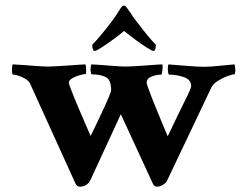

<svg xmlns="http://www.w3.org/2000/svg" viewBox="-20 -666 899 696"><path d="M269.5 10.7Q259.8 10.7 253.9 0L88.9 -363.3Q82 -377 60.5 -386.2Q39.1 -395.5 27.3 -395.5Q23.4 -395.5 23.4 -414.1Q23.4 -429.7 26.4 -432.6Q34.2 -432.6 59.1 -430.7Q84 -428.7 111.3 -426.8Q138.7 -424.8 154.3 -424.8Q165 -424.8 183.6 -425.8Q202.1 -426.8 229.5 -428.7Q255.9 -430.7 271 -431.6Q286.1 -432.6 290 -432.6Q292 -426.8 292.5 -412.6Q293 -398.4 290 -397.5Q282.2 -397.5 267.6 -393.1Q252.9 -388.7 241.2 -381.8Q229.5 -375 229.5 -366.2Q229.5 -353.5 308.6 -172.9Q314.5 -184.6 326.2 -209.5Q337.9 -234.4 351.1 -262.2Q364.3 -290 373.5 -312Q382.8 -334 382.8 -339.8Q382.8 -377.9 362.3 -387.2Q341.8 -396.5 312.5 -396.5Q310.5 -396.5 309.1 -404.3Q307.6 -412.1 308.6 -421.4Q309.6 -430.7 311.5 -432.6Q320.3 -432.6 344.2 -430.7Q368.2 -428.7 394.5 -426.8Q420.9 -424.8 436.5 -424.8Q447.3 -424.8 465.3 -425.8Q483.4 -426.8 508.8 -428.7Q534.2 -430.7 548.8 -431.6Q563.5 -432.6 568.4 -432.6Q570.3 -427.7 568.8 -411.6Q567.4 -395.5 564.5 -395.5Q547.9 -395.5 529.8 -388.7Q511.7 -381.8 511.7 -366.2Q511.7 -352.5 587.9 -171.9Q609.4 -217.8 628.4 -256.3Q647.5 -294.9 660.2 -320.8Q672.9 -346.7 672.9 -354.5Q672.9 -377 647 -386.2Q621.1 -395.5 592.8 -395.5Q590.8 -395.5 589.4 -403.8Q587.9 -412.1 588.4 -421.4Q588.9 -430.7 590.8 -432.6L651.4 -427.7Q673.8 -425.8 691.4 -424.8Q709 -423.8 719.7 -423.8Q730.5 -423.8 744.6 -424.8Q758.8 -425.8 777.3 -427.7Q795.9 -429.7 809.1 -430.7Q822.3 -431.6 830.1 -432.6Q833 -423.8 833 -413.1Q833 -396.5 829.1 -396.5Q822.3 -396.5 804.7 -390.1Q787.1 -383.8 770 -373Q752.9 -362.3 746.1 -348.6L585 -9.8Q582 -2.9 570.8 3.9Q559.6 10.7 548.8 10.7Q539.1 10.7 534.2 0L418 -252L306.6 -10.7Q303.7 -3.9 293.9 3.4Q284.2 10.7 269.5 10.7ZM323.2 -481.4Q314.5 -481.4 314.5 -503.9Q337.9 -527.3 378.9 -580.1Q399.4 -606.4 417 -635.7Q422.9 -645.5 429.7 -645.5Q434.6 -645.5 441.4 -635.7L456.1 -615.2Q460.9 -606.4 466.8 -599.1Q472.7 -591.8 477.5 -585Q499 -556.6 515.6 -536.6Q532.2 -516.6 544.9 -503.9Q544.9 -481.4 536.1 -481.4Q531.2 -481.4 511.2 -494.1Q491.2 -506.8 468.3 -523.9Q445.3 -541 429.7 -553.7Q415 -541 391.6 -523.9Q368.2 -506.8 348.6 -494.1Q329.1 -481.4 323.2 -481.4Z"/></svg>

Font: Crimson Text
Style: Bold
Weight: 700
Designer: Sebastian Kosch
Foundry: Sebastian Kosch
Version: Version 1.100